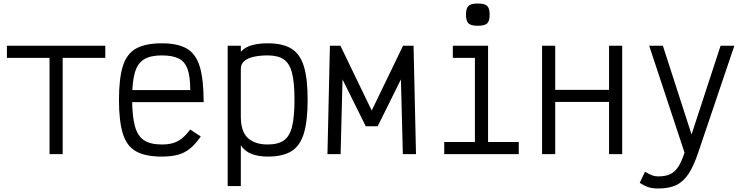

<svg xmlns="http://www.w3.org/2000/svg" viewBox="-20 -879 4240 1095"><path d="M262.5 0V-618H337.5V0ZM19.5 -549V-618H580.5V-549Z M902.5 14Q810 14 756.5 -15.5Q703 -45 680.8 -116Q658.5 -187 658.5 -309Q658.5 -432 680.8 -502.5Q703 -573 756.5 -602.5Q810 -632 902.5 -632Q994 -632 1046 -601.5Q1098 -571 1119.8 -497.5Q1141.5 -424 1141.5 -296.5H687.5V-365.5H1065Q1065 -440.5 1050.2 -483.5Q1035.5 -526.5 1000 -544.8Q964.5 -563 902.5 -563Q838 -563 801.2 -540.5Q764.5 -518 749 -464.8Q733.5 -411.5 733.5 -318Q733.5 -218.5 749 -161Q764.5 -103.5 801.2 -79.2Q838 -55 902.5 -55Q939.5 -55 966.8 -63Q994 -71 1017.2 -89.5Q1040.5 -108 1065 -140.5L1125 -100.5Q1094.5 -57 1064 -32Q1033.5 -7 995.2 3.5Q957 14 902.5 14Z M1278.5 182V-618H1353.5V-583.5Q1377.5 -610.5 1416.5 -621.2Q1455.5 -632 1507 -632Q1593 -632 1642.5 -601.2Q1692 -570.5 1713.2 -500.2Q1734.5 -430 1734.5 -310Q1734.5 -190 1713.2 -119Q1692 -48 1642.5 -17Q1593 14 1507 14Q1455 14 1415.8 -0.8Q1376.5 -15.5 1353.5 -50.5V182ZM1507 -55Q1565.5 -55 1598.8 -78.2Q1632 -101.5 1645.8 -157.5Q1659.5 -213.5 1659.5 -310Q1659.5 -406.5 1645.8 -461.8Q1632 -517 1598.8 -540Q1565.5 -563 1507 -563Q1462 -563 1427.2 -555.2Q1392.5 -547.5 1373 -530.8Q1353.5 -514 1353.5 -486.5V-213.5Q1353.5 -128.5 1393.8 -91.8Q1434 -55 1507 -55Z M1847.5 0 1861.5 -618H1921.5L2100 -248.5L2278.5 -618H2338.5L2352.5 0H2277.5L2266.5 -426L2134 -159H2066L1933.5 -426L1922.5 0Z M2688.5 0V-596L2735.5 -549H2562.5V-618H2763.5V0ZM2513.5 0V-69H2938.5V0ZM2705 -732Q2666.5 -732 2652 -745.5Q2637.5 -759 2637.5 -795.5Q2637.5 -832 2652 -845.5Q2666.5 -859 2705 -859Q2744 -859 2758.2 -845.5Q2772.5 -832 2772.5 -795.5Q2772.5 -759 2758.2 -745.5Q2744 -732 2705 -732Z M3453.5 0V-618H3528.5V0ZM3071.5 0V-618H3146.5V0ZM3100.5 -297.5V-366.5H3499.5V-297.5Z M3734 196Q3701.5 196 3678.5 188.8Q3655.5 181.5 3628.5 163.5L3658.5 100.5Q3686 116 3700.8 121.5Q3715.5 127 3734 127Q3774.5 127 3801 115Q3827.5 103 3847.2 73.5Q3867 44 3884 -8.5L3682.5 -618H3760.5L3924 -112L4089.5 -618H4168L3961 -6Q3935.5 69.5 3906 113.8Q3876.5 158 3835.8 177Q3795 196 3734 196Z"/></svg>

Font: Victor Mono Thin
Style: Regular
Weight: 100
Monospace: yes
Designer: Rune Bjørnerås
Version: Version 1.561;gftools[0.9.30]